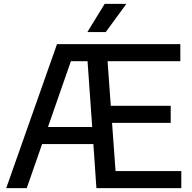

<svg xmlns="http://www.w3.org/2000/svg" viewBox="-20 -967 988 987"><path d="M12 0 273 -740H907V-652.5H533L549.5 -423H857.5V-335.5H556L574 -87.5H912V0H475.5L460 -226.5H196.5L117.5 0ZM344.5 -652.5 226.5 -314H454L430 -652.5ZM429 -802 518 -947H629.5L523.5 -802Z"/></svg>

Font: Encode Sans Md
Style: Regular
Weight: 500
Designer: Multiple Designers
Foundry: Impallari Type
Version: Version 3.002; ttfautohint (v1.8.3) -l 8 -r 50 -G 200 -x 14 